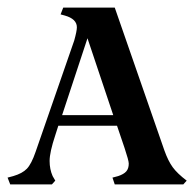

<svg xmlns="http://www.w3.org/2000/svg" viewBox="-25 -487 513 507"><path d="M468 -10 459 0H278L272 -18L287 -22Q302 -27 308.5 -34.5Q315 -42 315 -55Q315 -63 304 -96L284 -155H129L121 -130Q106 -85 106 -62Q106 -40 114 -22L121 -10L112 0H2L-5 -18L10 -22Q34 -29 46 -41.5Q58 -54 69 -86L171 -380Q178 -405 178 -415Q178 -437 146 -446L135 -449L142 -467H278L409 -90Q419 -62 431 -45.5Q443 -29 468 -10ZM274 -183 206 -386 139 -183Z"/></svg>

Font: Katibeh
Style: Regular
Weight: 400
Designer: Arabic design by Kourosh Beigpour, Latin design by Eduardo Tunni, engineering by Lasse Fister
Version: Version 1.000